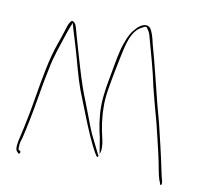

<svg xmlns="http://www.w3.org/2000/svg" viewBox="-78 -751 923 873"><g transform="rotate(10 383.0 -315.0)"><path d="M50 1C56 7 60 14 64 4V3C67 -2 63 -3 54 -10V-24C54 -39 58 -51 63 -66C77 -125 90 -191 101 -257L113 -326C117 -349 122 -370 126 -391C137 -452 158 -507 175 -560C178 -569 181 -578 184 -586L197 -619L207 -584C218 -546 223 -535 241 -470C264 -387 275 -344 303 -278C323 -228 341 -180 361 -135C370 -115 399 -49 413 -37C414 -38 415 -39 417 -44L371 -137C362 -157 353 -181 344 -205L314 -283C284 -353 248 -485 225 -564C215 -598 213 -618 199 -626H198C189 -633 181 -614 177 -606C168 -579 158 -545 146 -513C119 -437 104 -346 89 -258C79 -195 65 -126 52 -70C44 -39 39 -7 50 1ZM63 -69ZM177 -608ZM390 -268C390 -216 399 -168 409 -126L421 -53C423 -60 426 -68 426 -72C427 -89 425 -108 420 -128C410 -168 402 -218 402 -268C401 -293 404 -321 408 -346C416 -397 427 -452 437 -500C449 -556 461 -631 514 -654C515 -654 519 -659 526 -659H531L532 -658C538 -648 543 -645 549 -627H550V-624C570 -551 593 -473 609 -395C622 -343 636 -291 651 -237L672 -150C679 -122 684 -98 689 -76C697 -40 700 -11 709 16L714 28C714 32 715 33 717 36C723 42 723 30 723 22L720 12V10C718 4 715 -7 712 -23C698 -92 679 -171 662 -241L640 -322C617 -411 597 -500 572 -587C566 -616 557 -647 546 -659C530 -675 505 -664 487 -646C466 -624 455 -606 442 -568C427 -527 419 -475 410 -425C401 -376 390 -322 390 -268ZM418 -47 422 -48C422 -49 419 -48 418 -48ZM709 16Z"/></g></svg>

Font: Stray Cat
Style: Hl
Weight: 100
Version: Version 1.0